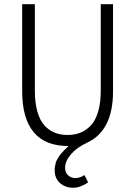

<svg xmlns="http://www.w3.org/2000/svg" viewBox="-20 -680 640 909"><path d="M328.1 209Q289.6 209 264.2 186.8Q238.8 164.6 238.8 125Q238.8 115.2 240.7 105.5Q242.7 95.7 244.6 88.6Q246.6 81.5 252.4 72.3Q258.3 63 260.7 58.6Q263.2 54.2 271.5 44.9Q279.8 35.6 282 33.4Q284.2 31.2 293.7 21.7Q303.2 12.2 304.2 11.2Q194.3 11.7 139.6 -54Q85 -119.6 85 -247.1V-660.2H145V-251Q145 -193.4 157 -151.4Q168.9 -109.4 190.7 -85.9Q212.4 -62.5 239.3 -51.8Q266.1 -41 299.8 -41Q333.5 -41 360.6 -51.8Q387.7 -62.5 409.9 -85.9Q432.1 -109.4 444.6 -151.4Q457 -193.4 457 -251V-660.2H515.1V-247.1Q515.1 -60.5 391.1 -3.9Q342.8 18.6 315.4 51Q288.1 83.5 288.1 113.8Q288.1 137.2 302.5 150.1Q316.9 163.1 336.9 163.1Q357.9 163.1 379.9 148.9L397 183.1Q384.3 193.4 364.3 201.2Q344.2 209 328.1 209Z"/></svg>

Font: Office Code Pro Light
Style: Regular
Weight: 300
Designer: Nathan Rutzky & Paul D. Hunt
Foundry: Adobe Systems Incorporated
Version: Version 1.004;PS 001.004;hotconv 1.0.70;makeotf.lib2.5.58329